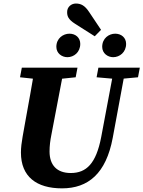

<svg xmlns="http://www.w3.org/2000/svg" viewBox="-20 -1036 803 1075"><path d="M97.2 -181.9C97.2 -46.8 184.3 18.6 327.3 18.6C474 18.6 573.9 -64.9 611.1 -263.9L683.9 -657H619.6L546.5 -268C518.1 -121 464.3 -67.3 376.2 -67.3C298.2 -67.3 257.4 -111.8 257.4 -187.9C257.4 -219.7 261.2 -248.8 267.7 -281.3L339.4 -657H174.3C159 -556.9 139.6 -455.8 122 -357.1L106.6 -270.8C101 -238.9 97.2 -209.1 97.2 -181.9ZM92.1 -603.3 231.8 -588.3H259.5L403.7 -603.3L413.8 -657H102.2L92.1 -603.3ZM520.8 -603.3 625.5 -594.1H653.2L752.7 -603.3L762.8 -657H530.9L520.8 -603.3ZM357.3 -715.8C393.8 -715.8 429.4 -743.4 429.4 -790.4C429.4 -824.8 403.4 -847.4 368.8 -847.4C334.3 -847.4 295.5 -822.2 295.5 -773.8C295.5 -737.1 326.8 -715.8 357.3 -715.8ZM510.5 -832.9 545.7 -869 479.4 -968.2C455 -1005.5 433 -1016.2 404.7 -1016.2C379.1 -1016.2 355.9 -997 355.9 -969.1C355.9 -948.2 359.6 -928.4 401 -902.4L510.5 -832.9ZM613.5 -715.8C650 -715.8 686.1 -743.4 686.1 -790.4C686.1 -824.8 659.6 -847.4 624.9 -847.4C590.4 -847.4 552.2 -822.2 552.2 -773.8C552.2 -737.1 583.5 -715.8 613.5 -715.8Z"/></svg>

Font: Source Serif Variable
Style: Italic
Weight: 389
Italic angle: -12°
Designer: Frank Grießhammer
Foundry: Adobe Systems Incorporated
Version: Version 3.001;hotconv 1.0.111;makeotfexe 2.5.65597